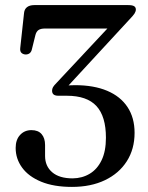

<svg xmlns="http://www.w3.org/2000/svg" viewBox="-20 -720 580 754"><path d="M234 -368 223 -382Q230 -383 238.2 -383.8Q246.5 -384.5 256 -385Q265.5 -385.5 275 -385.5Q348.5 -385.5 400.8 -363.5Q453 -341.5 480.8 -299.5Q508.5 -257.5 508.5 -198.5Q508.5 -134.5 478 -86.8Q447.5 -39 392.2 -12.5Q337 14 262.5 14Q191 14 141.5 -6.5Q92 -27 66.8 -61.8Q41.5 -96.5 41.5 -139Q41.5 -171.5 59 -190.2Q76.5 -209 103.5 -209Q130 -209 143.5 -193.2Q157 -177.5 157 -150.5V-107.5Q157 -67.5 185 -43.5Q213 -19.5 265.5 -19.5Q303 -20 332.5 -37.8Q362 -55.5 379 -90.8Q396 -126 396 -179Q396 -263 358.8 -303.5Q321.5 -344 242.5 -344H209.5Q196.5 -344 190.5 -349Q184.5 -354 184.5 -364Q184.5 -371 188.2 -377.8Q192 -384.5 203.5 -396L434 -642.5L438 -608H157Q140 -608 131.2 -602Q122.5 -596 119 -582L105 -525.5Q103 -516.5 96.8 -511.2Q90.5 -506 80.5 -506Q70.5 -506.5 64.2 -512.5Q58 -518.5 59.5 -531.5L74.5 -669.5Q76 -684 86.2 -692Q96.5 -700 115 -700H483.5Q499.5 -700 506.5 -695.8Q513.5 -691.5 513.5 -682.5Q513.5 -675.5 508.5 -667.2Q503.5 -659 486.5 -641.5Z"/></svg>

Font: Fraunces 11pt
Style: Regular
Weight: 400
Version: Version 1.000;[b76b70a41]